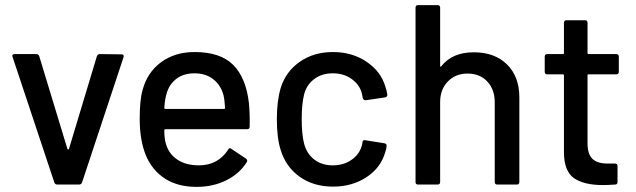

<svg xmlns="http://www.w3.org/2000/svg" viewBox="-20 -720 2482 749"><path d="M192 -8 29 -498 28 -502Q28 -509 37 -509H121Q130 -509 133 -501L243 -139Q244 -137 246 -137Q248 -137 249 -139L358 -501Q361 -509 370 -509L454 -508Q465 -508 462 -497L300 -8Q297 0 288 0H204Q195 0 192 -8Z M954 -226Q954 -216 944 -216H625Q621 -216 621 -212Q621 -178 627 -160Q638 -120 671.5 -97.5Q705 -75 756 -75Q830 -75 870 -136Q875 -146 883 -139L940 -101Q947 -95 943 -88Q915 -43 863.5 -17Q812 9 747 9Q674 9 624 -23Q574 -55 549 -114Q525 -173 525 -257Q525 -330 536 -368Q554 -437 608 -477Q662 -517 739 -517Q840 -517 890 -466.5Q940 -416 951 -318Q955 -277 954 -226ZM630 -355Q623 -333 621 -299Q621 -295 625 -295H854Q858 -295 858 -299Q856 -332 852 -348Q842 -387 812.5 -410.5Q783 -434 739 -434Q696 -434 668 -412.5Q640 -391 630 -355Z M1075 -135Q1060 -181 1060 -256Q1060 -325 1075 -377Q1095 -441 1149.5 -479Q1204 -517 1279 -517Q1354 -517 1410 -479Q1466 -441 1483 -383Q1489 -367 1491 -350Q1491 -342 1482 -340L1407 -329H1405Q1398 -329 1395 -338L1392 -354Q1384 -388 1353 -411Q1322 -434 1278 -434Q1235 -434 1205 -411Q1175 -388 1166 -350Q1157 -314 1157 -255Q1157 -197 1166 -161Q1176 -121 1205.5 -98Q1235 -75 1278 -75Q1322 -75 1353.5 -98Q1385 -121 1393 -158Q1394 -159 1393.5 -160.5Q1393 -162 1394 -163V-167Q1397 -175 1405 -173L1480 -161Q1488 -159 1488 -153V-149Q1488 -140 1483 -127Q1466 -66 1410 -29Q1354 8 1279 8Q1203 8 1149 -30.5Q1095 -69 1075 -135Z M2006 -340V-10Q2006 0 1996 0H1920Q1910 0 1910 -10V-321Q1910 -371 1881 -402Q1852 -433 1804 -433Q1757 -433 1727 -402Q1697 -371 1697 -322V-10Q1697 0 1687 0H1611Q1601 0 1601 -10V-690Q1601 -700 1611 -700H1687Q1697 -700 1697 -690V-463Q1697 -461 1698.5 -460Q1700 -459 1701 -461Q1744 -516 1828 -516Q1910 -516 1958 -468.5Q2006 -421 2006 -340Z M2384 -430H2276Q2272 -430 2272 -426V-161Q2272 -119 2291 -100.5Q2310 -82 2350 -82H2379Q2389 -82 2389 -72V-10Q2389 0 2379 0Q2347 2 2333 2Q2257 2 2218.5 -25.5Q2180 -53 2180 -127V-426Q2180 -430 2176 -430H2115Q2105 -430 2105 -440V-499Q2105 -509 2115 -509H2176Q2180 -509 2180 -513V-631Q2180 -641 2190 -641H2262Q2272 -641 2272 -631V-513Q2272 -509 2276 -509H2384Q2394 -509 2394 -499V-440Q2394 -430 2384 -430Z"/></svg>

Font: Amber EN Medium
Style: Regular
Weight: 500
Designer: Jeremy Tribby
Foundry: Tribby Type Co.
Version: Version 1.403 November 24, 2021